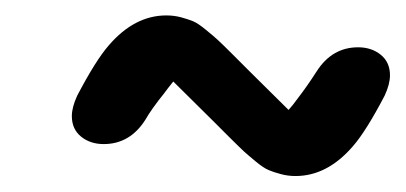

<svg xmlns="http://www.w3.org/2000/svg" viewBox="-20 -856 516 244"><path d="M296.9 -765.6 346.7 -716.3Q352.5 -722.7 358.4 -731Q370.1 -746.1 382.3 -765.1Q401.9 -795.9 435.1 -795.9Q452.1 -795.9 463.9 -786.4Q475.6 -776.9 475.6 -760.3Q475.6 -749 468.8 -734.4Q445.3 -689.5 428.7 -670.4Q396 -632.3 355.5 -632.3Q345.7 -632.3 336.7 -634.8Q327.6 -637.2 321.3 -639.9Q314.9 -642.6 305.2 -650.6Q295.4 -658.7 290.3 -663.3Q285.2 -668 271.2 -681.9Q257.3 -695.8 250 -703.1L200.2 -752.4Q192.4 -742.7 188.5 -737.3Q172.4 -717.3 164.6 -703.6Q145 -672.9 111.8 -672.9Q94.7 -672.9 83 -682.4Q71.3 -691.9 71.3 -708.5Q71.3 -719.7 78.1 -734.4Q101.6 -779.3 118.2 -798.3Q150.9 -836.4 191.4 -836.4Q201.2 -836.4 210.2 -834Q219.2 -831.5 225.6 -828.9Q231.9 -826.2 241.7 -818.1Q251.5 -810.1 256.6 -805.4Q261.7 -800.8 275.6 -786.9Q289.6 -772.9 296.9 -765.6Z"/></svg>

Font: iCiel Pacifico
Style: Regular
Weight: 400
Designer: Vernon Adams
Foundry: Vernon Adams
Version: Version 1.00 September 26, 2014, initial release